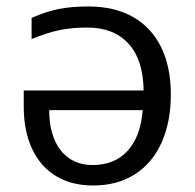

<svg xmlns="http://www.w3.org/2000/svg" viewBox="-20 -566 606 596"><path d="M53.7 -235.4V-285.2H425.8Q424.8 -379.4 379.4 -429.9Q334 -480.5 250 -480.5Q204.1 -480.5 165.5 -472.7Q127 -464.8 78.1 -444.8V-510.3Q121.6 -529.8 160.9 -537.8Q200.2 -545.9 254.4 -545.9Q335 -545.9 392.3 -513.7Q449.7 -481.4 480 -419.9Q510.3 -358.4 510.3 -272.5Q510.3 -188.5 482.2 -124.8Q454.1 -61 399.7 -25.6Q345.2 9.8 269 9.8Q202.1 9.8 153.8 -19.5Q105.5 -48.8 79.6 -104Q53.7 -159.2 53.7 -235.4ZM422.9 -224.1H132.8Q132.8 -171.4 148.9 -133.1Q165 -94.7 195.3 -74.2Q225.6 -53.7 267.6 -53.7Q335.9 -53.7 376.2 -97.9Q416.5 -142.1 422.9 -224.1Z"/></svg>

Font: Viking Open Sans
Style: Regular
Weight: 400
Foundry: Ascender Corporation
Version: Version 2.001